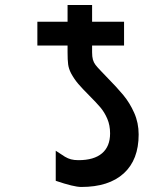

<svg xmlns="http://www.w3.org/2000/svg" viewBox="-20 -732 640 763"><path d="M292 -95.5Q353.5 -95.5 385.5 -122.8Q417.5 -150 417.5 -202Q417.5 -234 406.5 -259.8Q395.5 -285.5 379.5 -304.5Q363.5 -323.5 335 -352Q307.5 -379.5 291.2 -398.5Q275 -417.5 262.5 -440.5Q253 -459 250.8 -476.2Q248.5 -493.5 248.5 -524V-551H128.5V-645.5H248.5V-712H346V-645.5H473V-551H346V-524Q346 -506.5 349.2 -495Q352.5 -483.5 359.5 -474.2Q366.5 -465 381.5 -449.5L404 -426Q444.5 -385 470 -354.2Q495.5 -323.5 513.2 -283.8Q531 -244 531 -197.5Q531 -97 471.8 -43Q412.5 11 303 11Q273.5 11 201.5 -13.5V-133Q226 -116.5 238 -109.2Q250 -102 262.2 -98.8Q274.5 -95.5 292 -95.5Z"/></svg>

Font: JuliaMono
Style: Bold
Weight: 700
Monospace: yes
Designer: cormullion
Foundry: corm
Version: Version 0.055; ttfautohint (v1.8.4)